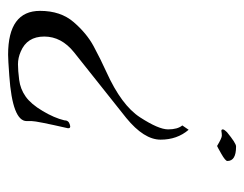

<svg xmlns="http://www.w3.org/2000/svg" viewBox="-86 -416 617 486"><g transform="rotate(90 223.0 -173.5)"><path d="M388 -440Q388 -435 369.5 -424.5Q351 -414 350 -414Q330 -426 324 -426Q318 -426 313 -425Q308 -424 308 -429Q309 -433 315 -439Q343 -462 351 -462Q352 -462 352 -462Q388 -462 388 -440ZM309 -342Q334 -313 334 -271Q334 -229 279 -184L113 -52Q73 -20 73 23.5Q73 67 111 83Q127 90 143 90Q159 90 182.5 87Q206 84 225 70.5Q244 57 261.5 27.5Q279 -2 285 -27Q285 -38 295 -41Q306 -45 305 -36Q287 43 287 55Q287 67 287 68Q287 104 172 112Q131 115 119 115Q8 115 8 34Q8 -18 36.5 -51Q65 -84 97.5 -101.5Q130 -119 163 -134Q247 -172 277.5 -219Q308 -266 308 -290Q308 -314 298 -326Z"/></g></svg>

Font: Italianno
Style: Regular
Weight: 400
Designer: Robert E. Leuschke
Foundry: Robert E. Leuschke
Version: Version 1.003